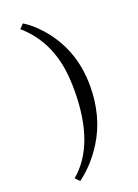

<svg xmlns="http://www.w3.org/2000/svg" viewBox="-196 -992 891 1242"><g transform="rotate(-20 249.5 -371.5)"><path d="M295.9 -395Q295.9 -20 102.1 142.1L130.4 170.9Q229.5 98.1 301.3 -16.6Q400.9 -175.8 400.9 -387.2Q400.9 -638.2 242.7 -817.4Q188 -878.9 130.4 -914.1L102.1 -884.8Q278.8 -731.4 293.5 -467.8Q295.9 -428.7 295.9 -395Z"/></g></svg>

Font: Metamorphous
Style: Regular
Weight: 400
Designer: James Grieshaber
Foundry: James Grieshaber
Version: Version 1.001